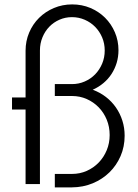

<svg xmlns="http://www.w3.org/2000/svg" viewBox="-20 -815 611 850"><path d="M298.6 14.5Q348.2 14.1 390.7 -3.6Q433.2 -21.4 464.5 -52Q495.9 -82.7 513.9 -124.3Q531.8 -165.9 531.8 -214.1Q531.8 -249.1 521.8 -280.7Q511.8 -312.3 493.4 -338.9Q475 -365.5 448.9 -385.7Q422.7 -405.9 390.5 -417.7Q416.8 -429.5 438 -447.3Q459.1 -465 473.9 -487.7Q488.6 -510.5 496.6 -537Q504.5 -563.6 504.5 -592.7Q504.5 -635 488.6 -672Q472.7 -709.1 445 -736.6Q417.3 -764.1 380 -779.8Q342.7 -795.5 299.5 -795.5Q256.4 -795.5 218.6 -779.5Q180.9 -763.6 153 -735.9Q125 -708.2 109.1 -670.7Q93.2 -633.2 93.2 -590.5V-383.6H33.2V-330H93.2V0H156.8V-591.8Q156.8 -622.7 168 -649.8Q179.1 -676.8 198.2 -696.6Q217.3 -716.4 243.2 -727.7Q269.1 -739.1 298.6 -739.1Q328.6 -739.1 355.2 -727.5Q381.8 -715.9 401.4 -695.9Q420.9 -675.9 432.3 -649.1Q443.6 -622.3 443.6 -591.4Q443.6 -560.5 432.3 -533.4Q420.9 -506.4 401.4 -486.1Q381.8 -465.9 355.2 -454.3Q328.6 -442.7 298.6 -442.7H222.7V-390H298.6Q333.6 -390 363.9 -376.6Q394.1 -363.2 416.8 -340Q439.5 -316.8 452.5 -285.2Q465.5 -253.6 465.5 -217.3Q465.5 -181.4 452.5 -150Q439.5 -118.6 416.8 -95.2Q394.1 -71.8 363.9 -58.4Q333.6 -45 298.6 -45H222.7V14.5Z"/></svg>

Font: Spartan MB
Style: Regular
Weight: 212
Designer: Matt Bailey, Mirko Velimirovic
Foundry: Matt Bailey
Version: Version 1.005